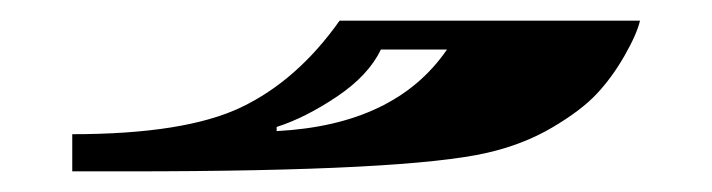

<svg xmlns="http://www.w3.org/2000/svg" viewBox="-20 -790 690 186"><path d="M104 -624H50V-660Q159 -660 213.5 -686Q268 -712 309 -770H600Q597 -757 585 -736Q573 -715 558 -699Q543 -683 515 -666.5Q487 -650 452 -642Q374 -624 104 -624ZM248 -667V-663Q363 -669 413 -742H349Q337 -717 306.5 -696.5Q276 -676 248 -667Z"/></svg>

Font: Diplomata
Style: Regular
Weight: 400
Width: 7
Designer: Eduardo Rodriguez Tunni
Foundry: Eduardo Rodriguez Tunni
Version: Version 1.001